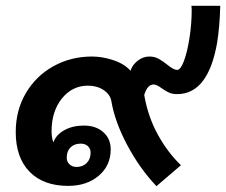

<svg xmlns="http://www.w3.org/2000/svg" viewBox="-20 -628 776 659"><path d="M736 -608Q734 -535 725 -480Q694 -305 588 -305Q572 -305 560.5 -310Q549 -315 535 -325Q518 -338 507 -338Q486 -338 475 -302Q488 -227 522 -165.5Q556 -104 601 -61L517 11Q460 -49 417 -129.5Q374 -210 362 -282Q358 -304 335.5 -319Q313 -334 282 -334Q228 -334 192.5 -290Q157 -246 157 -177Q157 -157 163 -139Q172 -165 200.5 -181Q229 -197 268 -197Q309 -197 334.5 -174.5Q360 -152 360 -115Q360 -60 319 -25Q278 10 214 10Q129 10 81.5 -38.5Q34 -87 34 -175Q34 -249 68.5 -308Q103 -367 163 -400.5Q223 -434 296 -434Q331 -434 369 -421.5Q407 -409 428 -385Q434 -405 452.5 -419.5Q471 -434 493 -434Q510 -434 524 -426.5Q538 -419 554 -406Q576 -388 588 -388Q600 -388 611.5 -419Q623 -450 630.5 -498.5Q638 -547 638 -595L637 -608ZM209 -87Q209 -73 218.5 -64Q228 -55 243 -55Q264 -55 277.5 -68.5Q291 -82 291 -104Q291 -118 281.5 -126.5Q272 -135 257 -135Q235 -135 222 -122Q209 -109 209 -87Z"/></svg>

Font: Sarabun
Style: Bold Italic
Weight: 700
Italic angle: -10°
Designer: Suppakit Chalermlarp | Katatrad Co.,Ltd.
Foundry: Cadson Demak Co.,Ltd.
Version: Version 1.000; ttfautohint (v1.6)